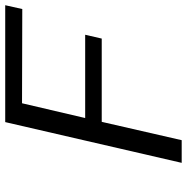

<svg xmlns="http://www.w3.org/2000/svg" viewBox="-10 -724 733 754"><g transform="rotate(-90 357.0 -346.5)"><path d="M95 0 255 -693H714L699 -626L329 -627L271 -379H598L583 -314H256L184 0Z"/></g></svg>

Font: Coval
Style: Light Italic
Weight: 300
Foundry: Context Ltd
Version: Version 001.000